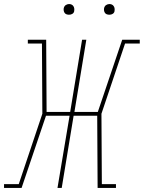

<svg xmlns="http://www.w3.org/2000/svg" viewBox="-52 -932 713 952"><path d="M-32 0V-19H41L158 -368L156 -716H86V-735H177L179 -377H296L355 -735H376L317 -377H433L554 -735H641V-716H568L451 -368L453 -19H523V0H432L430 -358H313L254 0H233L293 -358H176L55 0ZM490 -859Q484 -859 478 -861Q472 -863 468.5 -868Q465 -873 464 -879Q463 -885 464 -891Q465 -896 467.5 -900Q470 -904 473.5 -906.5Q477 -909 481.5 -910.5Q486 -912 490 -912Q497 -912 502.5 -909.5Q508 -907 511.5 -902Q515 -897 516 -891Q517 -885 516 -879Q516 -874 513.5 -870Q511 -866 507 -863.5Q503 -861 499 -860Q495 -859 490 -859ZM290 -859Q284 -859 278 -861Q272 -863 268.5 -868Q265 -873 264 -879Q263 -885 264 -891Q265 -896 267.5 -900Q270 -904 273.5 -906.5Q277 -909 281.5 -910.5Q286 -912 290 -912Q297 -912 302.5 -909.5Q308 -907 311.5 -902Q315 -897 316 -891Q317 -885 316 -879Q316 -874 313.5 -870Q311 -866 307 -863.5Q303 -861 299 -860Q295 -859 290 -859Z"/></svg>

Font: Iosevka Curly Slab ThEx
Style: Italic
Weight: 100
Width: 7
Italic angle: -9°
Monospace: yes
Designer: Belleve Invis
Foundry: Belleve Invis
Version: Version 11.1.0; ttfautohint (v1.8.3)